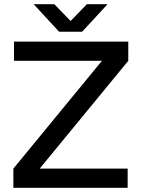

<svg xmlns="http://www.w3.org/2000/svg" viewBox="-20 -899 678 919"><path d="M44 0V-92L468 -608H47V-700H594V-608L170 -92H591V0ZM270 -747V-749L396 -879H495L373 -747ZM263 -747 141 -879H240L366 -749V-747Z"/></svg>

Font: Figtree Light Medium
Style: Regular
Weight: 500
Version: Version 2.001;gftools[0.9.30]